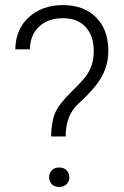

<svg xmlns="http://www.w3.org/2000/svg" viewBox="-20 -741 494 765"><path d="M183.6 -197.3Q184.6 -254.9 199.2 -290Q213.9 -325.2 262.2 -372.8Q310.5 -420.4 324.5 -440.2Q338.4 -460 345.9 -483.6Q353.5 -507.3 353.5 -537.6Q353.5 -598.6 321 -633.5Q288.6 -668.5 230.5 -668.5Q171.9 -668.5 136 -635Q100.1 -601.6 99.1 -544.4H41Q42 -624.5 95.2 -672.6Q148.4 -720.7 230.5 -720.7Q314.5 -720.7 363 -671.6Q411.6 -622.6 411.6 -538.6Q411.6 -485.8 387.7 -439.7Q363.8 -393.6 296.9 -332Q241.7 -285.6 241.7 -197.3ZM175.8 -34.2Q175.8 -50.8 186.3 -62.3Q196.8 -73.7 215.8 -73.7Q234.4 -73.7 245.4 -62.3Q256.3 -50.8 256.3 -34.2Q256.3 -18.1 245.4 -7.1Q234.4 3.9 215.8 3.9Q196.8 3.9 186.3 -7.1Q175.8 -18.1 175.8 -34.2Z"/></svg>

Font: RobotoDraft Light
Style: Regular
Weight: 300
Version: Version 2.001151; 2014